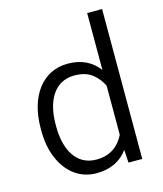

<svg xmlns="http://www.w3.org/2000/svg" viewBox="-113 -834 787 928"><g transform="rotate(-15 280.0 -370.0)"><path d="M49.8 -258.8C49.8 -206.5 58.1 -160.6 75.2 -120.1C108.9 -39.6 172.9 9.8 255.4 9.8C326.2 9.8 378.4 -17.1 413.1 -64.5L417 0H485.8V-750H411.1V-465.3C376.5 -511.7 325.2 -538.1 256.3 -538.1C130.4 -538.1 49.8 -431.2 49.8 -269ZM124.5 -269C124.5 -382.8 169.9 -474.6 272.9 -474.6C309.6 -474.6 339.4 -465.8 361.3 -448.7C383.3 -431.2 399.9 -410.2 411.1 -386.2V-141.1C386.2 -90.8 343.8 -54.2 272 -54.2C169.9 -54.2 124.5 -145 124.5 -258.8Z"/></g></svg>

Font: Vazirmatn Light
Style: Regular
Weight: 300
Designer: Saber Rastikerdar
Foundry: Saber Rastikerdar
Version: Version 33.003